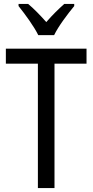

<svg xmlns="http://www.w3.org/2000/svg" viewBox="-20 -963 474 983"><path d="M176 -783H257C279 -829 327 -892 360 -932V-943H309C275 -912 251 -889 217 -850C186 -885 152 -920 124 -943H75V-932C110 -888 154 -828 176 -783ZM259 0V-637H423V-714H10V-637H174V0Z"/></svg>

Font: Noto Sans Gurmukhi UI Condensed
Style: Regular
Weight: 400
Width: 3
Designer: Jelle Bosma - Monotype Design Team
Foundry: Monotype Imaging Inc.
Version: Version 2.004